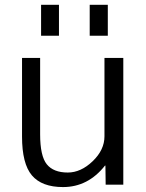

<svg xmlns="http://www.w3.org/2000/svg" viewBox="-20 -757 600 787"><path d="M70.3 -519.5H144.5V-207Q144.5 -117.2 171.9 -83.5Q199.2 -49.8 257.8 -49.8Q311.5 -49.8 359.9 -96.2Q408.2 -142.6 408.2 -198.2V-519.5H485.4V0H413.1L412.1 -78.1H410.2Q340.8 9.8 238.3 9.8Q151.4 9.8 110.8 -38.1Q70.3 -85.9 70.3 -197.3ZM347.7 -610.4V-737.3H421.9V-610.4ZM148.4 -610.4V-737.3H221.7V-610.4Z"/></svg>

Font: Mgen+ 1c regular
Style: Regular
Weight: 400
Designer: [Source Han Sans]
Ryoko NISHIZUKA  (kana & ideographs); Paul D. Hunt (Latin, Greek & Cyrillic); Wenlong ZHANG  (bopomofo
Version: Version 1.059.20150602